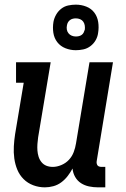

<svg xmlns="http://www.w3.org/2000/svg" viewBox="-20 -798 540 826"><path d="M173 8Q147 8 123 -1Q99 -10 81.5 -27.5Q64 -45 54.5 -68Q45 -91 41.5 -116.5Q38 -142 39.5 -168.5Q41 -195 45 -221L82 -442H49V-530H198L144 -207Q142 -193 141 -178.5Q140 -164 141 -150.5Q142 -137 146 -124Q150 -111 158.5 -100.5Q167 -90 179.5 -85Q192 -80 207 -80Q225 -80 244 -88Q263 -96 276.5 -110.5Q290 -125 297 -143.5Q304 -162 307 -181L365 -530H466L396 -105Q395 -100 396 -95Q397 -90 399.5 -86.5Q402 -83 407 -81.5Q412 -80 417 -80H433V8H402Q382 8 363 4Q344 0 328.5 -10Q313 -20 303.5 -36.5Q294 -53 292 -73Q283 -56 271 -40.5Q259 -25 243.5 -13.5Q228 -2 209.5 3Q191 8 173 8ZM306 -582Q283 -582 261.5 -590.5Q240 -599 226.5 -616.5Q213 -634 209.5 -657Q206 -680 210 -704Q213 -720 221.5 -735Q230 -750 243.5 -760.5Q257 -771 273.5 -774.5Q290 -778 306 -778Q330 -778 351.5 -769.5Q373 -761 386 -743.5Q399 -726 402.5 -703Q406 -680 402 -656Q400 -640 391.5 -625Q383 -610 369 -599.5Q355 -589 338.5 -585.5Q322 -582 306 -582ZM306 -641Q313 -641 319.5 -642.5Q326 -644 331.5 -648Q337 -652 340 -658Q343 -664 345 -671Q346 -680 344.5 -689Q343 -698 338 -705Q333 -712 324.5 -715.5Q316 -719 306 -719Q300 -719 293.5 -717.5Q287 -716 281.5 -712Q276 -708 272.5 -702Q269 -696 268 -689Q266 -680 267.5 -671Q269 -662 274.5 -655Q280 -648 288.5 -644.5Q297 -641 306 -641Z"/></svg>

Font: Iosevka Slab Semibold
Style: Italic
Weight: 600
Italic angle: -9°
Monospace: yes
Designer: Belleve Invis
Foundry: Belleve Invis
Version: Version 11.1.1; ttfautohint (v1.8.3)